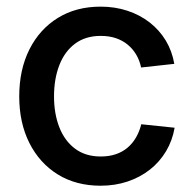

<svg xmlns="http://www.w3.org/2000/svg" viewBox="-20 -559 593 590"><path d="M289.1 11.7Q213.9 11.7 157.7 -22.9Q101.6 -57.6 70.3 -119.6Q39.1 -181.6 39.1 -262.7Q39.1 -344.7 70.3 -407Q101.6 -469.2 157.7 -503.9Q213.9 -538.6 289.1 -538.6Q333.5 -538.6 371.8 -525.9Q410.2 -513.2 439.9 -490Q469.7 -466.8 489.3 -434.6Q508.8 -402.3 515.6 -362.8L413.6 -351.6Q409.2 -373 398.7 -390.9Q388.2 -408.7 372.6 -421.6Q356.9 -434.6 336.2 -441.7Q315.4 -448.7 289.6 -448.7Q242.7 -448.7 210.7 -424.8Q178.7 -400.9 162.4 -358.9Q146 -316.9 146 -262.7Q146 -209.5 162.4 -167.7Q178.7 -126 210.7 -102.1Q242.7 -78.1 289.6 -78.1Q315.4 -78.1 336.2 -85.2Q356.9 -92.3 372.3 -105.5Q387.7 -118.7 398.2 -137Q408.7 -155.3 414.1 -177.2L516.6 -166.5Q509.8 -127 490.2 -94.2Q470.7 -61.5 440.7 -37.8Q410.6 -14.2 372.1 -1.2Q333.5 11.7 289.1 11.7Z"/></svg>

Font: Inter 24pt Medium
Style: Regular
Weight: 500
Designer: Rasmus Andersson
Foundry: rsms
Version: Version 4.001;git-66647c0bb